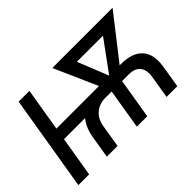

<svg xmlns="http://www.w3.org/2000/svg" viewBox="-118 -1053 1379 1379"><g transform="rotate(-45 571.0 -364.0)"><path d="M317.9 0 346.2 -172.4Q357.9 -244.1 394 -294.7Q430.2 -345.2 487.8 -372.1Q545.4 -398.9 621.6 -398.9H861.8Q938.5 -398.9 987.1 -372.1Q1035.6 -345.2 1054.7 -294.4Q1073.7 -243.7 1062 -172.4L1033.7 0H924.8L953.1 -173.3Q963.9 -236.8 936.3 -271.7Q908.7 -306.6 847.2 -306.6H609.9Q548.8 -306.6 507.3 -271.7Q465.8 -236.8 455.1 -173.3L426.8 0ZM28.8 0 149.4 -727.5H258.8L138.2 0ZM164.6 -306.6 179.7 -398.9H643.1L628.4 -306.6ZM622.6 0 683.6 -368.7H789.6L728.5 0ZM683.1 -294.9 491.2 -727.5H610.4L764.2 -342.8L742.7 -294.9ZM708 -294.9 702.1 -346.2 981 -727.5H1103.5L768.6 -298.8ZM556.2 -634.3 571.8 -727.5H1017.1L1001.5 -634.3Z"/></g></svg>

Font: Inter 24pt Medium
Style: Italic
Weight: 500
Italic angle: -9.3988°
Designer: Rasmus Andersson
Foundry: rsms
Version: Version 4.001;git-66647c0bb